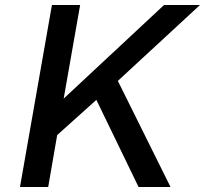

<svg xmlns="http://www.w3.org/2000/svg" viewBox="-20 -749 821 769"><path d="M60 0 188 -729H301L235 -354L637 -729H781L452 -425L663 0H535L366 -349L209 -208L173 0Z"/></svg>

Font: Hubot Sans Medium
Style: Italic
Weight: 500
Italic angle: -10°
Designer: Deni Anggara
Foundry: GitHub
Version: Version 1.001; ttfautohint (v1.8.4.7-5d5b);gftools[0.9.31]